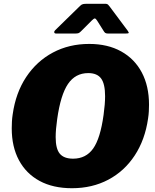

<svg xmlns="http://www.w3.org/2000/svg" viewBox="-20 -984 820 1014"><path d="M360 10Q260 10 189 -28.5Q118 -67 80 -138Q42 -209 42 -306Q42 -323 43 -342Q44 -361 47 -380Q63 -494 118.5 -577.5Q174 -661 259.5 -706.5Q345 -752 451 -752Q549 -752 620 -712.5Q691 -673 729 -601Q767 -529 767 -431Q767 -414 766 -395.5Q765 -377 762 -358Q746 -246 691.5 -163Q637 -80 552 -35Q467 10 360 10ZM366 -146Q434 -146 472 -199.5Q510 -253 527 -377Q531 -406 533 -430.5Q535 -455 535 -476Q535 -541 514 -569.5Q493 -598 446 -598Q378 -598 339 -540.5Q300 -483 282 -355Q278 -327 276 -303.5Q274 -280 274 -260Q274 -198 296 -172Q318 -146 366 -146ZM493 -875Q486 -886 481 -886.5Q476 -887 465 -876L407 -818Q400 -811 394.5 -809Q389 -807 379 -807H276Q267 -807 266.5 -813.5Q266 -820 272 -825L403 -953Q411 -961 419 -962.5Q427 -964 441 -964H536Q547 -964 552 -958Q557 -952 561 -947L655 -821Q662 -811 659 -809Q656 -807 645 -807H549Q540 -807 535.5 -810.5Q531 -814 527 -821Z"/></svg>

Font: Libre Franklin Thin Black
Style: Italic
Weight: 900
Italic angle: -8°
Version: Version 2.000